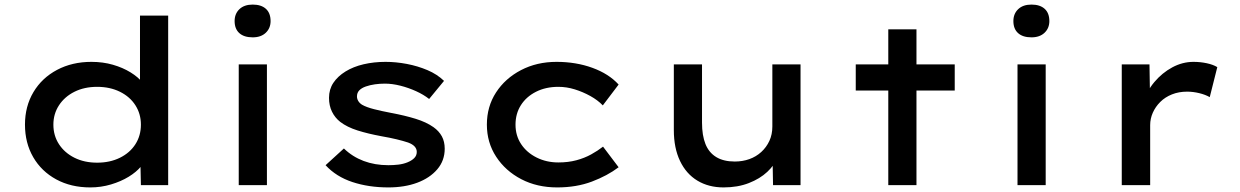

<svg xmlns="http://www.w3.org/2000/svg" viewBox="-20 -808 5413 838"><path d="M374 10Q290 10 225.5 -25Q161 -60 125 -122Q89 -184 89 -264Q89 -344 126 -406Q163 -468 229 -503Q295 -538 379 -538Q429 -538 472.5 -525.5Q516 -513 550 -492Q584 -471 603 -446.5Q622 -422 624 -396L591 -392V-740H714V0H595L592 -137L616 -130Q615 -105 595 -81Q575 -57 541.5 -36.5Q508 -16 464.5 -3Q421 10 374 10ZM404 -98Q460 -98 503.5 -119.5Q547 -141 571 -178.5Q595 -216 595 -264Q595 -311 571 -348.5Q547 -386 503.5 -407.5Q460 -429 404 -429Q348 -429 305 -407.5Q262 -386 237.5 -348.5Q213 -311 213 -264Q213 -216 237.5 -178.5Q262 -141 305 -119.5Q348 -98 404 -98Z M1022 0V-527H1145V0ZM1083 -645Q1045 -645 1024.5 -663.5Q1004 -682 1004 -716Q1004 -748 1025 -768Q1046 -788 1083 -788Q1120 -788 1140.5 -769.5Q1161 -751 1161 -716Q1161 -685 1140 -665Q1119 -645 1083 -645Z M1675 10Q1589 10 1518 -13.5Q1447 -37 1401 -87L1481 -160Q1518 -124 1567 -105.5Q1616 -87 1675 -87Q1697 -87 1718.5 -89.5Q1740 -92 1758.5 -99.5Q1777 -107 1788 -118Q1799 -129 1799 -145Q1799 -172 1761 -186Q1740 -193 1711 -200Q1682 -207 1647 -213Q1587 -224 1541 -238.5Q1495 -253 1465 -276Q1442 -294 1429 -320.5Q1416 -347 1416 -381Q1416 -418 1435 -446.5Q1454 -475 1488 -496Q1522 -517 1567 -527.5Q1612 -538 1663 -538Q1708 -538 1755.5 -529Q1803 -520 1845.5 -502Q1888 -484 1918 -455L1853 -376Q1829 -395 1796 -410Q1763 -425 1727.5 -434Q1692 -443 1660 -443Q1638 -443 1616.5 -440Q1595 -437 1576.5 -430.5Q1558 -424 1548 -413.5Q1538 -403 1538 -387Q1538 -377 1543.5 -367.5Q1549 -358 1560 -351Q1579 -340 1612.5 -331.5Q1646 -323 1688 -315Q1747 -304 1794 -289.5Q1841 -275 1872 -253Q1896 -236 1908.5 -213Q1921 -190 1921 -159Q1921 -107 1888.5 -69Q1856 -31 1801 -10.5Q1746 10 1675 10Z M2412 10Q2324 10 2255 -26Q2186 -62 2145.5 -124Q2105 -186 2105 -264Q2105 -343 2145 -404.5Q2185 -466 2254 -502Q2323 -538 2409 -538Q2494 -538 2565.5 -512Q2637 -486 2680 -439L2611 -348Q2589 -371 2556.5 -389Q2524 -407 2488.5 -418Q2453 -429 2417 -429Q2362 -429 2319.5 -407.5Q2277 -386 2253.5 -349Q2230 -312 2230 -264Q2230 -216 2254.5 -179Q2279 -142 2322 -120.5Q2365 -99 2417 -99Q2460 -99 2495.5 -108.5Q2531 -118 2560 -134Q2589 -150 2612 -168L2680 -78Q2631 -41 2563.5 -15.5Q2496 10 2412 10Z M3138 10Q3073 10 3024 -19.5Q2975 -49 2948 -105.5Q2921 -162 2921 -240V-527H3044V-273Q3044 -217 3059 -179.5Q3074 -142 3106 -122.5Q3138 -103 3187 -103Q3221 -103 3250.5 -113.5Q3280 -124 3302.5 -144.5Q3325 -165 3338 -193Q3351 -221 3351 -256V-527H3474V0H3354L3352 -110L3374 -122Q3361 -88 3329 -58Q3297 -28 3248.5 -9Q3200 10 3138 10Z M3857 0V-680H3980V0ZM3715 -413V-527H4147V-413Z M4421 0V-527H4544V0ZM4482 -645Q4444 -645 4423.5 -663.5Q4403 -682 4403 -716Q4403 -748 4424 -768Q4445 -788 4482 -788Q4519 -788 4539.5 -769.5Q4560 -751 4560 -716Q4560 -685 4539 -665Q4518 -645 4482 -645Z M4876 0V-527H4997L5000 -342L4970 -359Q4984 -409 5018 -449.5Q5052 -490 5096.5 -514Q5141 -538 5189 -538Q5219 -538 5247 -532Q5275 -526 5293 -515L5260 -384Q5241 -395 5214 -401.5Q5187 -408 5161 -408Q5125 -408 5095 -396Q5065 -384 5044 -363Q5023 -342 5011.5 -316Q5000 -290 5000 -262V0Z"/></svg>

Font: Lexend Mega Medium
Style: Regular
Weight: 500
Version: Version 1.007